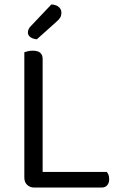

<svg xmlns="http://www.w3.org/2000/svg" viewBox="-20 -840 541 860"><path d="M133 0Q114 0 101.5 -12Q89 -24 89 -44V-606Q94 -608 104.5 -610.5Q115 -613 127 -613Q171 -613 171 -576V-70H458Q469 -59 469 -37Q469 -20 460 -10Q451 0 436 0ZM210 -820Q232 -819 243.5 -808.5Q255 -798 255 -784Q255 -770 249.5 -761Q244 -752 230 -740L145 -664Q126 -666 115.5 -674Q105 -682 105 -694Q105 -704 109 -711Q113 -718 119 -724Z"/></svg>

Font: Baloo 2 Latin
Style: Regular
Weight: 400
Designer: Sarang Kulkarni and Ek Type
Foundry: Ek Type
Version: Version 1.001